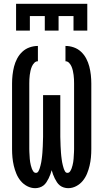

<svg xmlns="http://www.w3.org/2000/svg" viewBox="-20 -975 540 1003"><path d="M336 8Q325 8 313.5 4.5Q302 1 293 -6Q284 -13 277.5 -23Q271 -33 266 -43Q261 -53 257 -64Q253 -75 250 -86Q247 -75 243 -64Q239 -53 234 -43Q229 -33 222.5 -23Q216 -13 207 -6Q198 1 186.5 4.5Q175 8 164 8Q142 8 122 -2.5Q102 -13 88 -30Q74 -47 65.5 -67.5Q57 -88 52 -109.5Q47 -131 45 -152.5Q43 -174 43 -196V-539Q43 -561 45.5 -583.5Q48 -606 53.5 -627.5Q59 -649 69.5 -669Q80 -689 96.5 -704.5Q113 -720 134.5 -727.5Q156 -735 178 -735V-655Q167 -655 159 -646.5Q151 -638 146.5 -627.5Q142 -617 139.5 -606Q137 -595 135.5 -583.5Q134 -572 133.5 -561Q133 -550 133 -539V-196Q133 -188 133.5 -179.5Q134 -171 134.5 -162.5Q135 -154 135.5 -145.5Q136 -137 137.5 -128.5Q139 -120 141 -111.5Q143 -103 146 -95Q149 -87 154 -79.5Q159 -72 168 -72Q176 -72 180.5 -80Q185 -88 187.5 -96Q190 -104 192 -112Q194 -120 195.5 -128Q197 -136 198 -144.5Q199 -153 200 -161Q201 -169 201.5 -177.5Q202 -186 202.5 -194.5Q203 -203 203.5 -211Q204 -219 204 -227.5Q204 -236 204.5 -244Q205 -252 205 -260.5Q205 -269 205 -277.5Q205 -286 205 -294V-478H295V-294Q295 -286 295 -277.5Q295 -269 295 -260.5Q295 -252 295.5 -244Q296 -236 296 -227.5Q296 -219 296.5 -211Q297 -203 297.5 -194.5Q298 -186 298.5 -177.5Q299 -169 300 -161Q301 -153 302 -144.5Q303 -136 304.5 -128Q306 -120 308 -112Q310 -104 312.5 -96Q315 -88 319.5 -80Q324 -72 332 -72Q341 -72 346 -79.5Q351 -87 354 -95Q357 -103 359 -111.5Q361 -120 362.5 -128.5Q364 -137 364.5 -145.5Q365 -154 365.5 -162.5Q366 -171 366.5 -179.5Q367 -188 367 -196V-539Q367 -550 366.5 -561Q366 -572 364.5 -583.5Q363 -595 360.5 -606Q358 -617 353.5 -627.5Q349 -638 341 -646.5Q333 -655 322 -655V-735Q344 -735 365.5 -727.5Q387 -720 403.5 -704.5Q420 -689 430.5 -669Q441 -649 446.5 -627.5Q452 -606 454.5 -583.5Q457 -561 457 -539V-196Q457 -174 455 -152.5Q453 -131 448 -109.5Q443 -88 434.5 -67.5Q426 -47 412 -30Q398 -13 378 -2.5Q358 8 336 8ZM64 -815V-955H436V-815H364V-891H286V-815H214V-891H136V-815Z"/></svg>

Font: Iosevka Slab Medium
Style: Regular
Weight: 500
Monospace: yes
Designer: Belleve Invis
Foundry: Belleve Invis
Version: Version 11.1.1; ttfautohint (v1.8.3)